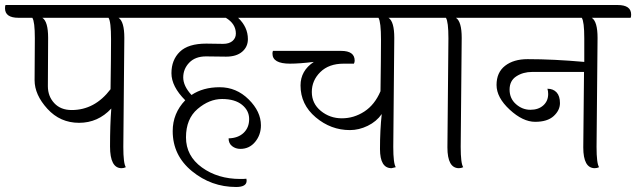

<svg xmlns="http://www.w3.org/2000/svg" viewBox="-59 -666 2538 766"><path d="M133 -515 132 -322Q132 -282 157.5 -254.5Q183 -227 227 -227Q319 -227 382 -310Q384 -438 384 -509Q384 -580 374 -595H110Q133 -580 133 -515ZM79 -346 80 -513Q80 -580 70 -595H15Q-39 -595 -39 -633Q-39 -642 -37 -646H517Q571 -646 571 -608Q571 -599 569 -595H414Q437 -580 437 -515L433 -80Q433 -14 443 1Q435 5 426 5Q380 5 380 -81.5Q380 -168 385 -233Q332 -176 256.5 -176Q181 -176 130 -232Q79 -288 79 -346Z M764 -492 831 -491Q855 -491 868.5 -502.5Q882 -514 882 -532Q882 -571 842 -595H559Q505 -595 505 -633Q505 -642 507 -646H1004Q1058 -646 1058 -608Q1058 -599 1056 -595H891Q930 -558 930 -510Q930 -479 907 -459.5Q884 -440 843 -440L763 -441Q720 -441 696 -416Q672 -391 672 -357Q672 -323 705 -287Q751 -318 817.5 -318Q884 -318 933 -269.5Q982 -221 982 -166Q982 -128 959 -100Q936 -72 900 -72Q881 -72 867 -83Q853 -94 853 -114Q891 -115 913 -136Q935 -157 935 -191Q935 -225 906.5 -248Q878 -271 827 -271Q776 -271 729.5 -231.5Q683 -192 683 -118Q683 -44 746.5 2Q810 48 900 48Q916 48 924 47L925 55Q925 80 883 80Q784 80 707 17Q630 -46 630 -143Q630 -214 680 -266Q625 -321 625 -374Q625 -427 658.5 -459.5Q692 -492 764 -492Z M1514 -515 1510 -80Q1510 -14 1520 1L1503 5Q1457 5 1457 -71.5Q1457 -148 1464 -211Q1443 -181 1408 -164Q1373 -147 1337 -147Q1261 -147 1200.5 -198Q1140 -249 1140 -325Q1140 -384 1193 -419Q1135 -412 1098 -412Q1028 -412 1028 -452Q1028 -459 1030 -463H1302Q1356 -463 1356 -424Q1356 -418 1353 -412H1312Q1253 -412 1219 -378.5Q1185 -345 1185 -299Q1185 -253 1221 -223.5Q1257 -194 1305 -194Q1353 -194 1394.5 -221Q1436 -248 1459 -302Q1461 -438 1461 -508Q1461 -578 1451 -595H1025Q971 -595 971 -633Q971 -642 973 -646H1594Q1648 -646 1648 -608Q1648 -599 1646 -595H1491Q1514 -580 1514 -515Z M1726 -78 1730 -513Q1730 -580 1720 -595H1636Q1582 -595 1582 -633Q1582 -642 1584 -646H1863Q1917 -646 1917 -608Q1917 -599 1915 -595H1760Q1783 -580 1783 -515L1779 -80Q1779 -14 1789 1Q1781 5 1772 5Q1726 5 1726 -78Z M2268 -78 2271 -379H2064Q2028 -379 2001 -361.5Q1974 -344 1974 -308.5Q1974 -273 1999.5 -250.5Q2025 -228 2057 -228Q2089 -228 2108.5 -245.5Q2128 -263 2128 -291Q2128 -302 2125 -312Q2148 -312 2161.5 -297.5Q2175 -283 2175 -254.5Q2175 -226 2150 -203Q2125 -180 2076 -180Q2027 -180 1974.5 -228.5Q1922 -277 1922 -327Q1922 -377 1956 -403.5Q1990 -430 2046 -430Q2149 -430 2272 -419V-513Q2272 -580 2262 -595H1905Q1851 -595 1851 -633Q1851 -642 1853 -646H2405Q2459 -646 2459 -608Q2459 -599 2457 -595H2302Q2325 -580 2325 -515L2321 -80Q2321 -14 2331 1Q2323 5 2314 5Q2268 5 2268 -78Z"/></svg>

Font: Laila Light
Style: Regular
Weight: 300
Designer: Hitesh Malaviya
Foundry: Indian Type Foundry
Version: Version 1.302;PS 1.0;hotconv 1.0.78;makeotf.lib2.5.61930; tt